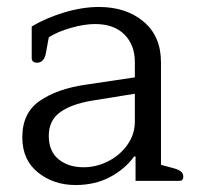

<svg xmlns="http://www.w3.org/2000/svg" viewBox="-20 -519 568 551"><path d="M44 -125Q44 -195 94 -229.5Q144 -264 226 -276L367 -297V-341Q367 -390 337 -420Q307 -450 253 -450Q222 -450 183.5 -439Q145 -428 120 -412L112 -368Q107 -339 86 -339Q79 -339 75 -342.5Q71 -346 71 -352V-443Q111 -467 163.5 -483Q216 -499 264 -499Q342 -499 392 -457Q442 -415 442 -340V-46L479 -36Q493 -32 499.5 -26.5Q506 -21 506 -12Q506 0 495 0H369V-70H365Q338 -33 295 -10.5Q252 12 197 12Q134 12 89 -24Q44 -60 44 -125ZM367 -170V-250L243 -230Q184 -220 152 -196.5Q120 -173 120 -129Q120 -85 148 -62Q176 -39 220 -39Q257 -39 291 -56.5Q325 -74 346 -104Q367 -134 367 -170Z"/></svg>

Font: Maitree
Style: Regular
Weight: 400
Designer: CadsonDemak Team
Foundry: CadsonDemak
Version: Version 1.000